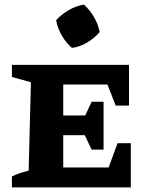

<svg xmlns="http://www.w3.org/2000/svg" viewBox="-20 -818 657 838"><path d="M493 -193H551V0H32V-48Q49 -56 67.5 -62.5Q86 -69 105 -73L115 -459L32 -482V-535H543V-357H485L449 -449H256V-314H352L380 -374H432V-165H380L350 -228H256V-87H454ZM346 -798Q372 -775 390.5 -743Q409 -711 415 -678Q393 -652 360.5 -632.5Q328 -613 294 -609Q269 -630 250 -662.5Q231 -695 225 -730Q248 -755 279.5 -773.5Q311 -792 346 -798Z"/></svg>

Font: Piazzolla SC
Style: Bold
Weight: 700
Designer: Juan Pablo del Peral
Foundry: Huerta Tipografica
Version: Version 1.330